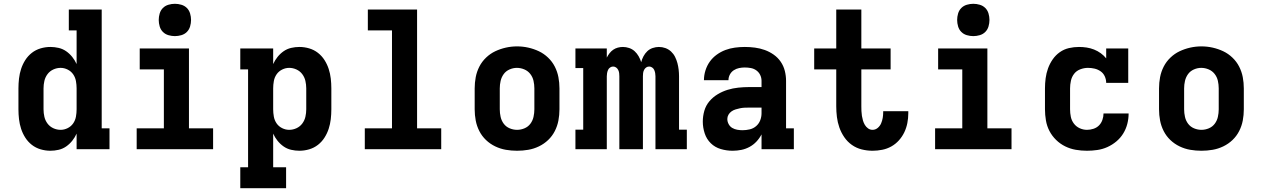

<svg xmlns="http://www.w3.org/2000/svg" viewBox="-20 -785 6640 1010"><path d="M245 8Q219 8 193.5 0.5Q168 -7 147.5 -23Q127 -39 113 -61Q99 -83 91 -107.5Q83 -132 80 -158Q77 -184 77 -210V-320Q77 -346 80 -372Q83 -398 91 -422.5Q99 -447 113 -469Q127 -491 147.5 -507Q168 -523 193.5 -530.5Q219 -538 245 -538Q267 -538 288.5 -533Q310 -528 328 -515.5Q346 -503 360 -485.5Q374 -468 383 -448V-625H342V-735H515V-110H556V0H383V-82Q374 -62 360 -44.5Q346 -27 328 -14.5Q310 -2 288.5 3Q267 8 245 8ZM299 -102Q318 -102 336 -111Q354 -120 365 -136Q376 -152 379.5 -171.5Q383 -191 383 -210V-320Q383 -339 379.5 -358.5Q376 -378 365 -394Q354 -410 336 -419Q318 -428 299 -428Q279 -428 260.5 -419.5Q242 -411 230 -395Q218 -379 213.5 -359.5Q209 -340 209 -320V-210Q209 -190 213.5 -170.5Q218 -151 230 -135Q242 -119 260.5 -110.5Q279 -102 299 -102Z M699 0V-110H842V-420H715V-530H974V-110H1101V0ZM900 -595Q883 -595 866 -600Q849 -605 837 -617Q825 -629 820 -646Q815 -663 815 -680Q815 -697 820 -714Q825 -731 837 -743Q849 -755 866 -760Q883 -765 900 -765Q917 -765 934 -760Q951 -755 963 -743Q975 -731 980 -714Q985 -697 985 -680Q985 -663 980 -646Q975 -629 963 -617Q951 -605 934 -600Q917 -595 900 -595Z M1244 205V95H1285V-420H1244V-530H1417V-448Q1426 -468 1440 -485.5Q1454 -503 1472 -515.5Q1490 -528 1511.5 -533Q1533 -538 1555 -538Q1581 -538 1606.5 -530.5Q1632 -523 1652.5 -507Q1673 -491 1687 -469Q1701 -447 1709 -422.5Q1717 -398 1720 -372Q1723 -346 1723 -320V-210Q1723 -184 1720 -158Q1717 -132 1709 -107.5Q1701 -83 1687 -61Q1673 -39 1652.5 -23Q1632 -7 1606.5 0.5Q1581 8 1555 8Q1533 8 1511.5 3Q1490 -2 1472 -14.5Q1454 -27 1440 -44.5Q1426 -62 1417 -82V95H1485V205ZM1501 -102Q1521 -102 1539.5 -110.5Q1558 -119 1570 -135Q1582 -151 1586.5 -170.5Q1591 -190 1591 -210V-320Q1591 -340 1586.5 -359.5Q1582 -379 1570 -395Q1558 -411 1539.5 -419.5Q1521 -428 1501 -428Q1482 -428 1464 -419Q1446 -410 1435 -394Q1424 -378 1420.5 -358.5Q1417 -339 1417 -320V-210Q1417 -191 1420.5 -171.5Q1424 -152 1435 -136Q1446 -120 1464 -111Q1482 -102 1501 -102Z M1899 0V-110H2042V-625H1915V-735H2174V-110H2301V0Z M2700 8Q2670 8 2641 3Q2612 -2 2585 -15Q2558 -28 2536.5 -48.5Q2515 -69 2501.5 -95.5Q2488 -122 2482.5 -151Q2477 -180 2477 -210V-320Q2477 -350 2482.5 -379Q2488 -408 2501.5 -434.5Q2515 -461 2537 -482Q2559 -503 2585.5 -515.5Q2612 -528 2641 -534.5Q2670 -541 2700 -541Q2730 -541 2759 -534.5Q2788 -528 2814.5 -515.5Q2841 -503 2863 -482Q2885 -461 2898.5 -434.5Q2912 -408 2917.5 -379Q2923 -350 2923 -320V-210Q2923 -180 2917.5 -151Q2912 -122 2898.5 -95.5Q2885 -69 2863.5 -48.5Q2842 -28 2815 -15Q2788 -2 2759 3Q2730 8 2700 8ZM2700 -102Q2720 -102 2739 -110Q2758 -118 2770 -134Q2782 -150 2786.5 -170Q2791 -190 2791 -210V-320Q2791 -340 2786.5 -360Q2782 -380 2769.5 -396Q2757 -412 2738 -420Q2719 -428 2699 -428Q2679 -428 2660 -419.5Q2641 -411 2629.5 -395Q2618 -379 2613.5 -359.5Q2609 -340 2609 -320V-210Q2609 -190 2613.5 -170Q2618 -150 2630 -134Q2642 -118 2661 -110Q2680 -102 2700 -102Z M3007 0V-103H3048V-427H3007V-530H3172V-482Q3178 -494 3186.5 -505Q3195 -516 3206 -523.5Q3217 -531 3230 -534.5Q3243 -538 3257 -538Q3273 -538 3289.5 -532.5Q3306 -527 3318.5 -515.5Q3331 -504 3339.5 -489Q3348 -474 3353 -458Q3357 -474 3365 -489Q3373 -504 3385 -515.5Q3397 -527 3413.5 -532.5Q3430 -538 3446 -538Q3464 -538 3480.5 -532Q3497 -526 3510 -514Q3523 -502 3531 -486Q3539 -470 3543.5 -453Q3548 -436 3550 -418.5Q3552 -401 3552 -384V-103H3593V0H3428V-384Q3428 -392 3426.5 -400.5Q3425 -409 3421.5 -417Q3418 -425 3410.5 -430Q3403 -435 3395 -435Q3386 -435 3379 -430Q3372 -425 3368 -417Q3364 -409 3363 -400.5Q3362 -392 3362 -384V0H3238V-384Q3238 -392 3237 -400.5Q3236 -409 3232 -417Q3228 -425 3221 -430Q3214 -435 3205 -435Q3197 -435 3189.5 -430Q3182 -425 3178.5 -417Q3175 -409 3173.5 -400.5Q3172 -392 3172 -384V0Z M3834 8Q3834 8 3834 8Q3834 8 3834 8H3833Q3802 8 3771.5 -1Q3741 -10 3719 -31.5Q3697 -53 3687 -83.5Q3677 -114 3677 -145Q3677 -174 3685 -202Q3693 -230 3711.5 -252Q3730 -274 3755 -289Q3780 -304 3807.5 -312.5Q3835 -321 3864 -324Q3893 -327 3921 -327H3986V-360Q3986 -376 3979 -390.5Q3972 -405 3959 -414.5Q3946 -424 3930 -427Q3914 -430 3898 -430Q3883 -430 3868 -427Q3853 -424 3840 -415.5Q3827 -407 3819.5 -393Q3812 -379 3812 -363H3683Q3683 -363 3683 -363Q3683 -363 3683 -363Q3683 -389 3691 -414.5Q3699 -440 3714 -461Q3729 -482 3750.5 -497.5Q3772 -513 3796 -522Q3820 -531 3846 -534.5Q3872 -538 3898 -538Q3925 -538 3951.5 -534.5Q3978 -531 4003 -522Q4028 -513 4050 -497.5Q4072 -482 4087 -460Q4102 -438 4108.5 -412Q4115 -386 4115 -360V-110H4156V0H3986V-78Q3975 -57 3959 -40Q3943 -23 3922.5 -12Q3902 -1 3879.5 3.5Q3857 8 3834 8ZM3886 -100Q3905 -100 3924 -104.5Q3943 -109 3957.5 -121.5Q3972 -134 3979 -152Q3986 -170 3986 -189V-219H3921Q3909 -219 3897 -218.5Q3885 -218 3873 -215.5Q3861 -213 3849.5 -209.5Q3838 -206 3828 -199Q3818 -192 3812 -181.5Q3806 -171 3806 -159Q3806 -145 3813 -132Q3820 -119 3832 -112Q3844 -105 3858 -102.5Q3872 -100 3886 -100Z M4570 8Q4541 8 4513 1Q4485 -6 4461.5 -22.5Q4438 -39 4421.5 -63Q4405 -87 4395.5 -114Q4386 -141 4382.5 -169.5Q4379 -198 4379 -226V-420H4263V-530H4379V-735H4511V-530H4665V-420H4511V-226Q4511 -214 4511.5 -201Q4512 -188 4514 -175.5Q4516 -163 4519.5 -151Q4523 -139 4529.5 -128Q4536 -117 4546.5 -109.5Q4557 -102 4570 -102Q4585 -102 4597 -112Q4609 -122 4615 -136Q4621 -150 4623.5 -165Q4626 -180 4626 -195Q4626 -196 4626 -197.5Q4626 -199 4626 -200H4758Q4758 -198 4758 -195Q4758 -192 4758 -189Q4758 -163 4753 -137.5Q4748 -112 4737 -89Q4726 -66 4708.5 -46.5Q4691 -27 4668.5 -14.5Q4646 -2 4620.5 3Q4595 8 4570 8Z M4899 0V-110H5042V-420H4915V-530H5174V-110H5301V0ZM5100 -595Q5083 -595 5066 -600Q5049 -605 5037 -617Q5025 -629 5020 -646Q5015 -663 5015 -680Q5015 -697 5020 -714Q5025 -731 5037 -743Q5049 -755 5066 -760Q5083 -765 5100 -765Q5117 -765 5134 -760Q5151 -755 5163 -743Q5175 -731 5180 -714Q5185 -697 5185 -680Q5185 -663 5180 -646Q5175 -629 5163 -617Q5151 -605 5134 -600Q5117 -595 5100 -595Z M5698 8Q5668 8 5639 3Q5610 -2 5583.5 -15Q5557 -28 5535.5 -49Q5514 -70 5500.5 -96Q5487 -122 5482 -151.5Q5477 -181 5477 -210V-320Q5477 -347 5480.5 -373.5Q5484 -400 5493 -425Q5502 -450 5517.5 -472.5Q5533 -495 5555 -510.5Q5577 -526 5603 -532Q5629 -538 5656 -538Q5676 -538 5696 -535Q5716 -532 5735 -524.5Q5754 -517 5770.5 -505Q5787 -493 5799 -478V-530H5915V-349H5799Q5799 -367 5791.5 -383.5Q5784 -400 5769.5 -410Q5755 -420 5738 -424Q5721 -428 5703 -428Q5683 -428 5663 -420.5Q5643 -413 5630.5 -397Q5618 -381 5613.5 -360.5Q5609 -340 5609 -320V-210Q5609 -190 5613 -170.5Q5617 -151 5629 -135Q5641 -119 5659.5 -110.5Q5678 -102 5698 -102Q5715 -102 5732 -107.5Q5749 -113 5761 -125Q5773 -137 5779 -154Q5785 -171 5785 -188Q5785 -188 5785 -188Q5785 -188 5785 -188H5917Q5917 -188 5917 -188Q5917 -188 5917 -188Q5917 -160 5910 -133Q5903 -106 5888.5 -82.5Q5874 -59 5852.5 -41Q5831 -23 5805.5 -11.5Q5780 0 5752.5 4Q5725 8 5698 8Z M6300 8Q6270 8 6241 3Q6212 -2 6185 -15Q6158 -28 6136.5 -48.5Q6115 -69 6101.5 -95.5Q6088 -122 6082.5 -151Q6077 -180 6077 -210V-320Q6077 -350 6082.5 -379Q6088 -408 6101.5 -434.5Q6115 -461 6137 -482Q6159 -503 6185.5 -515.5Q6212 -528 6241 -534.5Q6270 -541 6300 -541Q6330 -541 6359 -534.5Q6388 -528 6414.5 -515.5Q6441 -503 6463 -482Q6485 -461 6498.5 -434.5Q6512 -408 6517.5 -379Q6523 -350 6523 -320V-210Q6523 -180 6517.5 -151Q6512 -122 6498.5 -95.5Q6485 -69 6463.5 -48.5Q6442 -28 6415 -15Q6388 -2 6359 3Q6330 8 6300 8ZM6300 -102Q6320 -102 6339 -110Q6358 -118 6370 -134Q6382 -150 6386.5 -170Q6391 -190 6391 -210V-320Q6391 -340 6386.5 -360Q6382 -380 6369.5 -396Q6357 -412 6338 -420Q6319 -428 6299 -428Q6279 -428 6260 -419.5Q6241 -411 6229.5 -395Q6218 -379 6213.5 -359.5Q6209 -340 6209 -320V-210Q6209 -190 6213.5 -170Q6218 -150 6230 -134Q6242 -118 6261 -110Q6280 -102 6300 -102Z"/></svg>

Font: Iosevka Curly Slab XBdEx
Style: Regular
Weight: 800
Width: 7
Monospace: yes
Designer: Belleve Invis
Foundry: Belleve Invis
Version: Version 11.0.0; ttfautohint (v1.8.3)